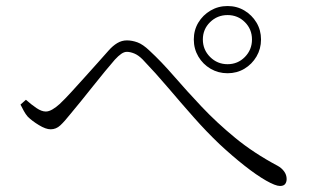

<svg xmlns="http://www.w3.org/2000/svg" viewBox="-20 -695 1040 637"><path d="M735 -452Q704 -452 678.5 -467Q653 -482 638 -507.5Q623 -533 623 -564Q623 -595 638 -620Q653 -645 678.5 -660Q704 -675 735 -675Q766 -675 791 -660Q816 -645 831 -620Q846 -595 846 -564Q846 -533 831 -507.5Q816 -482 791 -467Q766 -452 735 -452ZM909 -78Q894 -78 862.5 -96Q831 -114 791 -145.5Q751 -177 708 -217Q665 -258 623 -305.5Q581 -353 539 -402.5Q497 -452 453 -498Q439 -512 425.5 -517.5Q412 -523 401 -523Q392 -523 382.5 -516.5Q373 -510 361 -497Q348 -482 328.5 -458.5Q309 -435 288.5 -409Q268 -383 248 -358.5Q228 -334 213 -316Q194 -292 180 -279Q166 -266 148 -266Q132 -266 109 -280Q86 -294 72 -308Q65 -316 59 -327Q53 -338 48 -348L66 -364Q84 -348 101 -336.5Q118 -325 132 -325Q142 -325 154 -332Q166 -339 178 -350Q195 -366 216 -389Q237 -412 260 -437.5Q283 -463 304 -486.5Q325 -510 340 -527Q354 -543 369 -552Q384 -561 401 -561Q418 -561 436 -554.5Q454 -548 476 -527Q515 -491 557 -442.5Q599 -394 649 -341Q699 -288 760.5 -237.5Q822 -187 901 -145Q914 -138 922.5 -126.5Q931 -115 931 -101Q931 -91 926 -84.5Q921 -78 909 -78ZM735 -482Q769 -482 792.5 -506Q816 -530 816 -564Q816 -598 792.5 -621.5Q769 -645 735 -645Q701 -645 677 -621.5Q653 -598 653 -564Q653 -530 677 -506Q701 -482 735 -482Z"/></svg>

Font: Noto Serif KR ExtraLight
Style: Regular
Weight: 200
Designer: Ryoko NISHIZUKA 西塚涼子 (kana & ideographs); Frank Grießhammer (Latin, Greek & Cyrillic); Wenlong ZHANG 张文龙 (bopomofo); San
Foundry: Adobe
Version: Version 2.002-H1;hotconv 1.1.0;makeotfexe 2.6.0